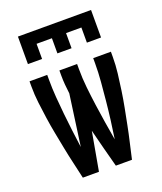

<svg xmlns="http://www.w3.org/2000/svg" viewBox="-137 -829 774 918"><g transform="rotate(-20 250.0 -370.0)"><path d="M64 -600V-740H436V-600H364V-677H286V-600H214V-677H136V-600ZM125 0Q116 -41 106.5 -81.5Q97 -122 89 -163Q81 -204 73 -245Q65 -286 59 -327.5Q53 -369 48 -410.5Q43 -452 43 -494V-520H133V-494Q133 -450 136.5 -405.5Q140 -361 144.5 -317Q149 -273 154.5 -229Q160 -185 166 -141L202 -401Q199 -424 197 -447.5Q195 -471 195 -494V-520H285V-494Q285 -447 290 -400Q295 -353 301.5 -306Q308 -259 315.5 -212.5Q323 -166 331 -120Q338 -166 344 -213Q350 -260 354.5 -306.5Q359 -353 363 -400Q367 -447 367 -494V-520H457V-494Q457 -452 452 -410.5Q447 -369 441 -327.5Q435 -286 427 -245Q419 -204 411 -163Q403 -122 393.5 -81.5Q384 -41 375 0H293Q280 -49 267 -98Q254 -147 242 -196L207 0Z"/></g></svg>

Font: Iosevka Curly Medium
Style: Regular
Weight: 500
Monospace: yes
Designer: Belleve Invis
Foundry: Belleve Invis
Version: Version 22.1.2; ttfautohint (v1.8.4)